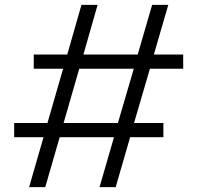

<svg xmlns="http://www.w3.org/2000/svg" viewBox="-20 -765 806 785"><path d="M99 0H165L224 -204H446L387 0H453L512 -204H648V-262H528L593 -484H729V-542H609L668 -745H602L543 -542H321L379 -745H313L255 -542H118V-484H238L174 -262H38V-204H158ZM240 -262 304 -484H527L462 -262Z"/></svg>

Font: Mluvka Light
Style: Regular
Weight: 300
Designer: Modified by Jiří Krblich, Original typeface by Gumpita Rahayu
Foundry: Gumpita Rahayu & Jiří Krblich
Version: Version 2.000;Glyphs 3.1.1 (3134)